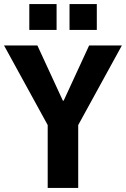

<svg xmlns="http://www.w3.org/2000/svg" viewBox="-29 -930 623 950"><path d="M207 0V-367L234 -262L-9 -705H156L282 -432H286L412 -705H574L331 -262L358 -367V0ZM315 -782V-910H450V-782ZM116 -782V-910H251V-782Z"/></svg>

Font: Nunito Sans 7pt Condensed ExtraBold
Style: Regular
Weight: 800
Width: 3
Designer: Vernon Adams
Foundry: Vernon Adams
Version: Version 3.101;gftools[0.9.27]